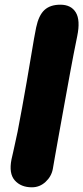

<svg xmlns="http://www.w3.org/2000/svg" viewBox="-20 -786 355 818"><path d="M116 12Q69 12 43 -17.5Q17 -47 29 -107Q32 -121 35.5 -135.5Q39 -150 42 -165Q45 -180 48.5 -195Q52 -210 55 -225Q64 -272 74 -326.5Q84 -381 93.5 -436Q103 -491 111 -539Q119 -587 125 -621.5Q131 -656 134 -669Q145 -721 169.5 -743.5Q194 -766 237 -766Q283 -766 303 -733Q323 -700 309 -632Q293 -554 279 -477.5Q265 -401 252.5 -332Q240 -263 230 -207.5Q220 -152 213.5 -115Q207 -78 205 -66Q199 -34 174 -11Q149 12 116 12Z"/></svg>

Font: Shantell Sans ExtraBold
Style: Italic
Weight: 800
Italic angle: -11°
Designer: Stephen Nixon, Anya Danilova, Shantell Martin
Foundry: Arrow Type
Version: Version 1.011;[c5ecc13dd]